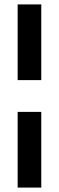

<svg xmlns="http://www.w3.org/2000/svg" viewBox="-20 -720 267 870"><path d="M60 -213H167V130H60ZM167 -357H60V-700H167Z"/></svg>

Font: PT Sans
Style: Bold
Weight: 700
Version: Version 2.003W OFL; ttfautohint (v1.6)